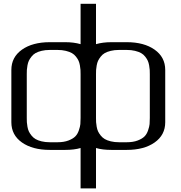

<svg xmlns="http://www.w3.org/2000/svg" viewBox="-20 -812 978 1040"><path d="M666.5 -41.5Q701.2 -41.5 725.8 -51Q750.5 -60.5 762.9 -73.2Q775.4 -85.9 782.2 -106.2Q789.1 -126.5 790.3 -139.9Q791.5 -153.3 791.5 -172.9V-410.6Q791.5 -423.8 791 -433.3Q790.5 -442.9 787.8 -457.8Q785.2 -472.7 780.5 -482.9Q775.9 -493.2 766.6 -505.1Q757.3 -517.1 744.4 -524.4Q731.4 -531.7 711.4 -536.6Q691.4 -541.5 666.5 -541.5H625Q600.1 -541.5 580.1 -536.6Q560.1 -531.7 547.4 -524.4Q534.7 -517.1 525.4 -505.1Q516.1 -493.2 511.2 -482.7Q506.3 -472.2 503.7 -457.5Q501 -442.9 500.5 -433.3Q500 -423.8 500 -410.6V-172.9Q500 -159.7 500.5 -149.9Q501 -140.1 503.7 -125.5Q506.3 -110.8 511.2 -100.3Q516.1 -89.8 525.4 -78.1Q534.7 -66.4 547.4 -58.8Q560.1 -51.3 580.1 -46.4Q600.1 -41.5 625 -41.5ZM250 0Q156.2 0 98.9 -40.3Q41.5 -80.6 41.5 -149.9V-433.1Q41.5 -502.4 98.9 -543Q156.2 -583.5 250 -583.5H333.5Q379.9 -583.5 416.5 -572.8V-791.5H500V-572.8Q536.6 -583.5 583.5 -583.5H666.5Q760.3 -583.5 817.6 -543Q875 -502.4 875 -433.1V-149.9Q875 -80.6 817.6 -40.3Q760.3 0 666.5 0H583.5Q534.7 0 500 -10.3V208.5H416.5V-10.3Q381.8 0 333.5 0ZM416.5 -172.9V-410.6Q416.5 -423.8 416 -433.3Q415.5 -442.9 412.8 -457.8Q410.2 -472.7 405.5 -482.9Q400.9 -493.2 391.6 -505.1Q382.3 -517.1 369.4 -524.4Q356.4 -531.7 336.4 -536.6Q316.4 -541.5 291.5 -541.5H250Q225.1 -541.5 205.1 -536.6Q185.1 -531.7 172.4 -524.4Q159.7 -517.1 150.4 -505.1Q141.1 -493.2 136.2 -482.7Q131.3 -472.2 128.7 -457.5Q126 -442.9 125.5 -433.3Q125 -423.8 125 -410.6V-172.9Q125 -159.7 125.5 -149.9Q126 -140.1 128.7 -125.5Q131.3 -110.8 136.2 -100.3Q141.1 -89.8 150.4 -78.1Q159.7 -66.4 172.4 -58.8Q185.1 -51.3 205.1 -46.4Q225.1 -41.5 250 -41.5H291.5Q326.2 -41.5 350.8 -51Q375.5 -60.5 387.9 -73.2Q400.4 -85.9 407.2 -106.2Q414.1 -126.5 415.3 -139.9Q416.5 -153.3 416.5 -172.9Z"/></svg>

Font: Gputeks
Style: Regular
Weight: 500
Version: Version 0.9